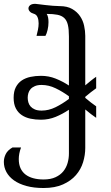

<svg xmlns="http://www.w3.org/2000/svg" viewBox="-34 -758 571 987"><path d="M404.3 -319.3Q419.4 -332 433.6 -343.5Q447.8 -355 460.4 -363.3V-304.2Q447.3 -294.9 433.1 -283.9Q418.9 -272.9 404.3 -260.3V-254.9Q418.9 -242.7 433.1 -231.4Q447.3 -220.2 460.4 -211.4V-152.3Q447.8 -160.6 433.6 -171.6Q419.4 -182.6 404.3 -195.3V2.4Q404.3 39.1 393.1 75.9Q381.8 112.8 356.4 142.1Q331.1 171.4 290 189.9Q249 208.5 189.9 208.5Q139.6 208.5 101.6 198Q63.5 187.5 37.8 169.2Q12.2 150.9 -1 126.5Q-14.2 102.1 -14.2 74.2Q-14.2 53.7 -4.4 33.9Q5.4 14.2 30.3 0H74.2Q67.9 17.1 65.2 31.7Q62.5 46.4 62.5 59.6Q62.5 86.9 71.5 106.7Q80.6 126.5 97.2 139.2Q113.8 151.9 137.2 158.2Q160.6 164.6 189.9 164.6Q226.6 164.6 251.7 152.8Q276.9 141.1 292 122.1Q307.1 103 313.7 79.3Q320.3 55.7 320.3 31.2V-193.8Q287.6 -171.9 252 -157.2Q216.3 -142.6 176.8 -142.6Q148.4 -142.6 122.8 -147.9Q97.2 -153.3 77.9 -166.3Q58.6 -179.2 47.4 -200.9Q36.1 -222.7 36.1 -255.4Q36.1 -288.1 47.4 -309.8Q58.6 -331.5 77.9 -344.5Q97.2 -357.4 122.8 -362.8Q148.4 -368.2 176.8 -368.2Q216.3 -368.2 252 -354Q287.6 -339.8 320.3 -318.4V-570.8Q320.3 -607.4 314.9 -630.1Q309.6 -652.8 296.4 -665.3Q283.2 -677.7 261.2 -682.1Q239.3 -686.5 206.1 -686.5Q211.4 -678.2 213.4 -667.2Q215.3 -656.2 215.3 -644Q215.3 -624 210.7 -604.5Q206.1 -585 199.7 -573.7H153.8Q157.7 -587.9 161.1 -605Q164.6 -622.1 164.6 -638.2Q164.6 -656.2 158.9 -669.9Q153.3 -683.6 139.2 -687.5Q126.5 -690.9 119.4 -698.7Q112.3 -706.5 112.3 -714.8Q112.3 -724.1 120.8 -731.2Q129.4 -738.3 147.5 -738.3Q150.4 -738.3 164.8 -736.3Q179.2 -734.4 198.2 -732.2Q217.3 -730 237.5 -728.3Q257.8 -726.6 272.5 -726.6Q311.5 -726.6 336.9 -711.9Q362.3 -697.3 377.4 -675Q392.6 -652.8 398.4 -625.7Q404.3 -598.6 404.3 -573.7ZM179.7 -189.5Q216.3 -189.5 251.5 -206.8Q286.6 -224.1 320.3 -249.5V-263.2Q286.6 -287.6 251.5 -304.4Q216.3 -321.3 179.7 -321.3Q159.2 -321.3 145.5 -315.4Q131.8 -309.6 123.5 -300.3Q115.2 -291 111.8 -279.1Q108.4 -267.1 108.4 -255.4Q108.4 -243.7 111.8 -231.7Q115.2 -219.7 123.5 -210.4Q131.8 -201.2 145.5 -195.3Q159.2 -189.5 179.7 -189.5Z"/></svg>

Font: Arian Grqi
Style: Regular
Weight: 400
Designer: Ruben Hakobyan (Tarumian)
Foundry: Ruben Hakobyan (Tarumian)
Version: Version 1.003